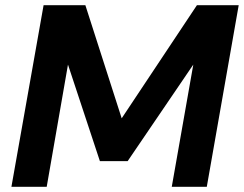

<svg xmlns="http://www.w3.org/2000/svg" viewBox="-20 -720 940 740"><path d="M24 0 148 -700H309L449 -264L739 -700H900L777 0H642L725 -471L472 -99H365L242 -471L160 0Z"/></svg>

Font: DM Sans 20pt
Style: Bold Italic
Weight: 700
Italic angle: -10°
Version: Version 4.004;gftools[0.9.30]